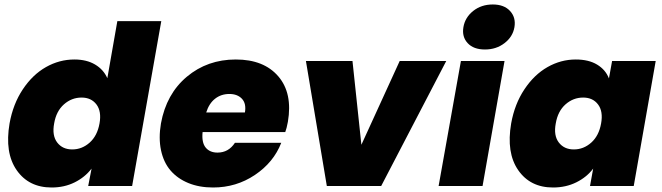

<svg xmlns="http://www.w3.org/2000/svg" viewBox="-20 -835 2972 862"><path d="M22.9 -280.8Q38.6 -368.2 82.5 -434.1Q126.5 -500 186.5 -533.9Q246.6 -567.9 314 -567.9Q368.7 -567.9 406.7 -545.4Q444.8 -522.9 461.9 -483.9L506.8 -740.2H704.1L573.2 0H376L391.1 -78.1Q361.3 -39.1 314.9 -16.1Q268.6 6.8 211.9 6.8Q108.9 6.8 54.7 -71.3Q0.5 -149.4 22.9 -280.8ZM426.8 -280.8Q436.5 -335 413.1 -366Q389.6 -397 346.2 -397Q301.8 -397 267.1 -366.5Q232.4 -335.9 223.1 -280.8Q212.9 -226.6 236.8 -195.3Q260.7 -164.1 304.2 -164.1Q348.1 -164.1 382.6 -194.8Q417 -225.6 426.8 -280.8Z M1009.8 -413.1Q972.7 -413.1 945.6 -391.8Q918.5 -370.6 905.8 -330.1H1079.6Q1086.4 -370.1 1066.2 -391.6Q1045.9 -413.1 1009.8 -413.1ZM1242.7 -193.8Q1208.5 -106 1124.5 -49.6Q1040.5 6.8 936.5 6.8Q874.5 6.8 825.7 -13.2Q776.9 -33.2 745.6 -69.6Q714.4 -106 702.9 -160.4Q691.4 -214.8 702.6 -280.8Q726.6 -413.1 818.8 -490.5Q911.1 -567.9 1038.6 -567.9Q1164.6 -567.9 1229.5 -492.2Q1294.4 -416.5 1272.5 -288.1Q1266.6 -256.8 1260.7 -242.2H889.6Q884.8 -195.3 903.3 -172.6Q921.9 -149.9 956.5 -149.9Q1005.9 -149.9 1034.7 -193.8Z M1353.5 -561H1562.5L1602.5 -185.1L1774.4 -561H1983.4L1691.4 0H1447.3Z M1949.2 0 2049.3 -561H2245.1L2146.5 0ZM2157.2 -612.8Q2106 -612.8 2079.6 -641.4Q2053.2 -669.9 2060.5 -712.9Q2067.9 -756.8 2104.5 -785.9Q2141.1 -814.9 2192.4 -814.9Q2243.2 -814.9 2270 -785.6Q2296.9 -756.3 2289.6 -712.9Q2282.2 -669.9 2245.1 -641.4Q2208 -612.8 2157.2 -612.8Z M2274.9 -280.8Q2290.5 -368.2 2334.5 -434.1Q2378.4 -500 2438.2 -533.9Q2498 -567.9 2564.9 -567.9Q2623 -567.9 2660.9 -544.9Q2698.7 -522 2713.9 -482.9L2728 -561H2923.8L2825.2 0H2628.9L2643.1 -78.1Q2614.3 -39.6 2567.4 -16.4Q2520.5 6.8 2462.9 6.8Q2360.4 6.8 2306.4 -71.3Q2252.4 -149.4 2274.9 -280.8ZM2678.7 -280.8Q2688.5 -335 2665 -366Q2641.6 -397 2598.1 -397Q2553.7 -397 2519 -366.5Q2484.4 -335.9 2475.1 -280.8Q2464.8 -226.6 2488.8 -195.3Q2512.7 -164.1 2556.2 -164.1Q2600.1 -164.1 2634.5 -194.8Q2668.9 -225.6 2678.7 -280.8Z"/></svg>

Font: Poppins ExtraBold
Style: Italic
Weight: 800
Italic angle: -10°
Designer: Ninad Kale (Devanagari), Jonny Pinhorn (Latin)
Foundry: Indian Type Foundry
Version: Version 3.200;PS 1.000;hotconv 16.6.54;makeotf.lib2.5.65590